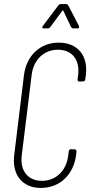

<svg xmlns="http://www.w3.org/2000/svg" viewBox="-20 -918 445 946"><path d="M195 -778H216C221 -778 225 -781 228 -785L287 -865C288 -867 292 -867 292 -865L330 -785C333 -781 336 -778 341 -778H361C369 -778 372 -783 369 -790L316 -892C314 -896 310 -898 305 -898H279C274 -898 270 -895 267 -891L191 -790C186 -783 188 -778 195 -778ZM181 8C274 8 342 -56 355 -154L357 -172C357 -178 354 -182 348 -182L330 -183C324 -183 320 -179 319 -173L316 -151C307 -77 256 -27 186 -27C118 -27 78 -77 87 -151L136 -549C145 -624 197 -673 265 -673C335 -673 374 -624 365 -549L362 -526C362 -520 365 -516 371 -516L389 -517C395 -517 400 -521 400 -527L403 -547C415 -645 362 -708 269 -708C179 -708 110 -645 98 -547L50 -154C38 -56 91 8 181 8Z"/></svg>

Font: Barlow Condensed ExtraLight
Style: Italic
Weight: 275
Width: 3
Italic angle: -7°
Designer: Jeremy Tribby
Foundry: Tribby Type
Version: Version 1.422;hotconv 1.0.109;makeotfexe 2.5.65596